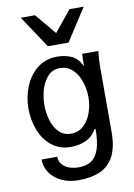

<svg xmlns="http://www.w3.org/2000/svg" viewBox="-109 -900 818 1175"><g transform="rotate(-10 300.0 -313.0)"><path d="M80 43.5H177.5Q177.5 71.5 194 91.2Q210.5 111 237.8 120.5Q265 130 297 130Q345 130 375.8 109.2Q406.5 88.5 422.2 41.8Q438 -5 438 -83H430Q409 -41 365.8 -21Q322.5 -1 271.5 -1Q201 -1 152 -40.8Q103 -80.5 79 -143.8Q55 -207 55 -277Q55 -348 81.2 -413Q107.5 -478 159 -519Q210.5 -560 283 -560Q325 -560 361.8 -546.2Q398.5 -532.5 420 -500.5L425 -491.5Q428.5 -485 431.8 -479.2Q435 -473.5 435 -476.5L437 -550.5H537.5Q531.5 -490.5 531.5 -458.5V-49Q531.5 42 503.5 98.8Q475.5 155.5 420 181.5Q364.5 207.5 279.5 207.5Q224 207.5 178.2 186.2Q132.5 165 106.2 127.5Q80 90 80 43.5ZM429 -283.5Q429 -332.5 413.2 -379.8Q397.5 -427 365.5 -457.5Q333.5 -488 287 -488Q240 -488 210.5 -455Q181 -422 168 -374.5Q155 -327 155 -280Q155 -234.5 167.8 -189Q180.5 -143.5 210 -112.2Q239.5 -81 286.5 -81Q333 -81 365.2 -111.2Q397.5 -141.5 413.2 -188Q429 -234.5 429 -283.5ZM105.5 -833H194L302.5 -703L408 -833H496.5L367 -632.5H238.5Z"/></g></svg>

Font: JuliaMono Medium
Style: Regular
Weight: 500
Monospace: yes
Designer: cormullion
Foundry: corm
Version: Version 0.054; ttfautohint (v1.8.4)